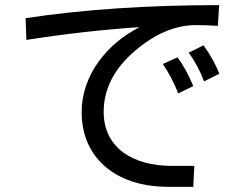

<svg xmlns="http://www.w3.org/2000/svg" viewBox="-20 -650 960 750"><path d="M642 80Q493 80 401 9Q299 -72 299 -214Q299 -264 316 -314.5Q333 -365 365 -409Q426 -493 525 -544Q304 -529 83 -494L80 -579Q417 -630 836 -630L831 -549Q785 -552 746 -552Q626 -552 509 -453Q385 -348 385 -213Q385 -112 462 -54Q535 -2 653 -2H739L735 80ZM777 -332Q753 -396 717 -444L775 -473Q814 -419 837 -362ZM676 -285Q652 -348 616 -400L673 -426Q705 -385 735 -314Z"/></svg>

Font: LINE Seed Sans KR Regular
Style: Regular
Weight: 400
Designer: LINE VX Design & Sandoll Inc & Dalton Maag Ltd
Foundry: Sandoll Inc.
Version: Version 1.000